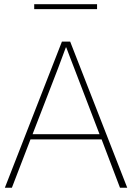

<svg xmlns="http://www.w3.org/2000/svg" viewBox="-20 -887 623 907"><path d="M133.8 -252.9H450.2L331.1 -563.5Q324.2 -582 311 -615.7Q297.9 -649.4 293 -663.1H291Q261.7 -585 253.9 -563.5ZM2.9 0 272.5 -690.4H311.5L581.1 0H546.9L460 -228.5H124L36.1 0ZM141.6 -843.8V-867.2H438.5V-843.8Z"/></svg>

Font: Gothic A1 Thin
Style: Regular
Weight: 250
Designer: HanYang I&C Co.,Ltd.
Foundry: HanYang I&C Co.,Ltd.
Version: Version 2.50